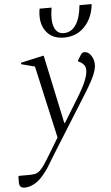

<svg xmlns="http://www.w3.org/2000/svg" viewBox="-112 -756 600 1036"><g transform="rotate(-5 187.5 -237.5)"><path d="M-21 240Q-50 240 -50 211V178L-45 174H5Q26 174 39.5 171.5Q53 169 65 159Q77 149 91.5 128Q106 107 128 70L179 -14L91 -406L18 -425V-433L139 -460H143L222 -89H226L305 -218Q337 -270 351 -304.5Q365 -339 365 -362Q365 -379 358 -389Q351 -399 340 -406L325 -414V-418L341 -444Q347 -454 351.5 -457Q356 -460 364 -460Q385 -460 399.5 -437.5Q414 -415 414 -388Q414 -366 400 -332.5Q386 -299 350 -241L150 79Q136 102 127 117Q118 132 108.5 147Q99 162 81 183Q57 212 30.5 226Q4 240 -21 240ZM143 -715H208Q196 -647 210.5 -609.5Q225 -572 262 -572Q303 -572 328 -609.5Q353 -647 359 -715H425Q418 -642 374 -595Q330 -548 261 -548Q195 -548 162.5 -594.5Q130 -641 143 -715Z"/></g></svg>

Font: Spectral Light
Style: Italic
Weight: 300
Italic angle: -10°
Designer: Jean-Baptiste Levee
Foundry: Production Type
Version: Version 2.001